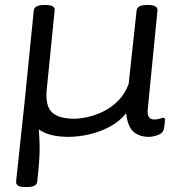

<svg xmlns="http://www.w3.org/2000/svg" viewBox="-20 -545 733 773"><path d="M79 208Q42 208 45 184L83 -172V-174L116 -503Q119 -525 158 -525H162Q203 -525 200 -503L168 -183Q162 -120 188.5 -93.5Q215 -67 280 -67Q301 -67 331.5 -73.5Q362 -80 394.5 -95.5Q427 -111 454.5 -138Q482 -165 498 -207L530 -503Q533 -525 572 -525H576Q615 -525 614 -503L575 -107Q570 -64 601 -64Q615 -64 624.5 -67.5Q634 -71 638 -71Q644 -71 644 -63Q644 -62 643.5 -53Q643 -44 640 -27Q636 -8 615 -1Q594 6 580 6Q541 6 517.5 -14.5Q494 -35 488 -89Q459 -54 419.5 -33.5Q380 -13 337 -3.5Q294 6 255 6Q179 6 136 -24Q139 11 139.5 41.5Q140 72 137.5 106Q135 140 130 186Q128 208 90 208Z"/></svg>

Font: Asap Expanded Expanded Regular
Style: Italic
Weight: 400
Width: 7
Italic angle: -6°
Designer: Pablo Cosgaya
Foundry: Omnibus-Type
Version: Version 3.001; ttfautohint (v1.8.4.7-5d5b)